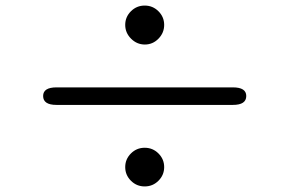

<svg xmlns="http://www.w3.org/2000/svg" viewBox="-20 -720 1040 690"><path d="M500 -50Q471 -50 450.5 -70.5Q430 -91 430 -119.5Q430 -148 450.5 -168.5Q471 -189 500 -189Q529 -189 549.5 -168.5Q570 -148 570 -119.5Q570 -91 549.5 -70.5Q529 -50 500 -50ZM183 -343Q135 -343 135 -375Q135 -406 183 -406H817Q865 -406 865 -375Q865 -343 817 -343ZM500.5 -560Q472 -560 451 -581Q430 -602 430 -630.5Q430 -659 450.5 -679.5Q471 -700 500 -700Q529 -700 549.5 -679.5Q570 -659 570 -630.5Q570 -602 549.5 -581Q529 -560 500.5 -560Z"/></svg>

Font: Resource Han Rounded JP Normal
Style: Regular
Weight: 350
Designer: Cyano Hao (round all glyphs); Ryoko NISHIZUKA 西塚涼子 (kana, bopomofo & ideographs); Paul D. Hunt (Latin, Greek & Cyrillic)
Foundry: Cyano Hao
Version: 0.990